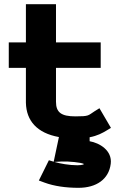

<svg xmlns="http://www.w3.org/2000/svg" viewBox="-20 -652 572 919"><path d="M409 24V5C446 -2 470 -15 493 -29L511 -40L456 -134L432 -119C401 -99 407 -95 341 -95C273 -95 248 -114 248 -165V-327H462V-449H248V-632H104V-449H22V-327H104V-160C106 -74 157 -15 262 4L237 122L214 115L166 212L193 222C239 239 295 247 356 247C441 247 501 206 510 132C518 68 456 32 409 24ZM240 123 276 121C309 120 368 125 382 133C382 133 379 139 350 139C312 139 267 131 240 123Z"/></svg>

Font: Charger
Style: Hemi
Weight: 900
Designer: Jasper
Foundry: Cannot Into Space Fonts
Version: Version 0.99